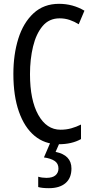

<svg xmlns="http://www.w3.org/2000/svg" viewBox="-20 -745 486 1005"><path d="M292 -649Q237 -649 203 -608.5Q169 -568 153 -501.5Q137 -435 137 -357Q137 -221 180.5 -143.5Q224 -66 297 -66Q327 -66 353.5 -73.5Q380 -81 404 -93V-17Q356 10 287 10Q214 10 161 -34Q108 -78 79 -160.5Q50 -243 50 -358Q50 -460 76 -543Q102 -626 155.5 -675.5Q209 -725 289 -725Q361 -725 422 -689L392 -618Q370 -632 345 -640.5Q320 -649 292 -649ZM354 137Q354 187 323 213.5Q292 240 236 240Q200 240 180 234V180Q200 186 223 186Q255 186 270.5 172.5Q286 159 286 137Q286 111 266 97.5Q246 84 210 79L244 0H293L271 50Q354 67 354 137Z"/></svg>

Font: Noto Sans Georgian ExtraCondensed
Style: Regular
Weight: 400
Width: 2
Designer: Monotype Design Team, Akaki Razmadze
Foundry: Google LLC
Version: Version 2.005; ttfautohint (v1.8.4.7-5d5b)